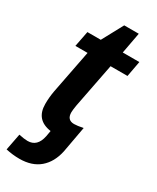

<svg xmlns="http://www.w3.org/2000/svg" viewBox="-218 -713 802 983"><g transform="rotate(30 183.5 -222.0)"><path d="M2 199 21 101Q53 108 73 108Q130 108 144 39L150 5Q57 -8 57 -102Q57 -140 64 -179L114 -436H42L60 -528H139L206 -652H292L269 -528H367L350 -436H250L199 -174Q194 -144 194 -131Q194 -86 236 -86Q254 -86 289 -93L261 61Q246 131 201 169.5Q156 208 82 208Q42 208 2 199Z"/></g></svg>

Font: Libra Sans
Style: Bold Italic
Weight: 700
Italic angle: -12°
Foundry: Context Ltd
Version: Version 1.002